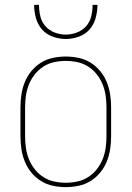

<svg xmlns="http://www.w3.org/2000/svg" viewBox="-20 -760 540 788"><path d="M250 8Q224 8 197.5 2.5Q171 -3 148.5 -17Q126 -31 109 -51.5Q92 -72 82 -96.5Q72 -121 68 -147.5Q64 -174 64 -200V-320Q64 -346 68 -372.5Q72 -399 82 -423.5Q92 -448 109 -468.5Q126 -489 148.5 -503Q171 -517 197.5 -522.5Q224 -528 250 -528Q276 -528 302.5 -522.5Q329 -517 351.5 -503Q374 -489 391 -468.5Q408 -448 418 -423.5Q428 -399 432 -372.5Q436 -346 436 -320V-200Q436 -174 432 -147.5Q428 -121 418 -96.5Q408 -72 391 -51.5Q374 -31 351.5 -17Q329 -3 302.5 2.5Q276 8 250 8ZM250 -10Q274 -10 297.5 -15Q321 -20 341.5 -33Q362 -46 377 -65Q392 -84 401 -106Q410 -128 413.5 -152Q417 -176 417 -200V-320Q417 -344 413.5 -368Q410 -392 401 -414Q392 -436 377 -455Q362 -474 341.5 -487Q321 -500 297.5 -505Q274 -510 250 -510Q226 -510 202.5 -505Q179 -500 158.5 -487Q138 -474 123 -455Q108 -436 99 -414Q90 -392 86.5 -368Q83 -344 83 -320V-200Q83 -176 86.5 -152Q90 -128 99 -106Q108 -84 123 -65Q138 -46 158.5 -33Q179 -20 202.5 -15Q226 -10 250 -10ZM250 -600Q223 -600 196.5 -609.5Q170 -619 152.5 -639Q135 -659 127.5 -686Q120 -713 120 -740H140Q140 -717 145.5 -693.5Q151 -670 166.5 -652.5Q182 -635 204.5 -626.5Q227 -618 250 -618Q273 -618 295.5 -626.5Q318 -635 333.5 -652.5Q349 -670 354.5 -693.5Q360 -717 360 -740H380Q380 -713 372.5 -686Q365 -659 347.5 -639Q330 -619 303.5 -609.5Q277 -600 250 -600Z"/></svg>

Font: Iosevka Curly Thin
Style: Regular
Weight: 100
Monospace: yes
Designer: Belleve Invis
Foundry: Belleve Invis
Version: Version 22.1.2; ttfautohint (v1.8.4)